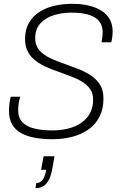

<svg xmlns="http://www.w3.org/2000/svg" viewBox="-20 -717 629 1004"><path d="M254 11Q204 11 162.5 3.5Q121 -4 90.5 -21Q60 -38 43.5 -66.5Q27 -95 27 -137Q27 -152 29 -172Q31 -192 36 -211H86Q81 -197 78 -179Q75 -161 75 -142Q75 -100 98 -77Q121 -54 161 -44.5Q201 -35 254 -35Q300 -35 339.5 -45.5Q379 -56 407.5 -76.5Q436 -97 451.5 -127Q467 -157 467 -196Q467 -227 453 -248.5Q439 -270 415 -286Q391 -302 361 -313.5Q331 -325 299 -337Q264 -349 230.5 -363Q197 -377 170 -396.5Q143 -416 127 -444Q111 -472 111 -512Q111 -562 131 -597Q151 -632 186 -654.5Q221 -677 265 -687Q309 -697 358 -697Q407 -697 445.5 -687.5Q484 -678 512 -660Q540 -642 554.5 -615Q569 -588 569 -552Q569 -540 567.5 -526.5Q566 -513 562 -496H511Q514 -513 515.5 -525Q517 -537 517 -547Q517 -600 476 -625.5Q435 -651 353 -651Q305 -651 261.5 -637.5Q218 -624 191 -594.5Q164 -565 164 -518Q164 -490 175 -470Q186 -450 206 -435Q226 -420 251 -409Q276 -398 304 -388Q341 -374 379.5 -360Q418 -346 450 -326Q482 -306 501.5 -276.5Q521 -247 521 -202Q521 -148 501 -108Q481 -68 444.5 -41.5Q408 -15 359 -2Q310 11 254 11ZM165 267 170 240Q191 240 203 223.5Q215 207 222 171H195L208 100H265L254 162Q248 198 236.5 221.5Q225 245 207.5 256Q190 267 165 267Z"/></svg>

Font: Archivo SemiCondensed Thin
Style: Italic
Weight: 250
Width: 4
Italic angle: -10°
Designer: Hector Gatti
Foundry: Omnibus-Type
Version: Version 2.001